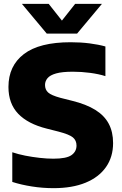

<svg xmlns="http://www.w3.org/2000/svg" viewBox="-20 -970 633 1000"><path d="M259 10Q202 10 146.2 1.2Q90.5 -7.5 44 -22.5V-177Q75 -166.5 112 -159.2Q149 -152 186.8 -147.8Q224.5 -143.5 258 -143.5Q326 -143.5 352.2 -162Q378.5 -180.5 378.5 -212Q378.5 -238.5 359.8 -254.2Q341 -270 285 -284.5L224 -300Q125.5 -324.5 74.8 -377.5Q24 -430.5 24 -517Q24 -627 104.5 -688.5Q185 -750 348 -750Q401 -750 447.2 -744Q493.5 -738 529 -728V-573.5Q494.5 -584.5 449.5 -590.5Q404.5 -596.5 359.5 -596.5Q303.5 -596.5 272 -587.5Q240.5 -578.5 227.5 -562.8Q214.5 -547 214.5 -527.5Q214.5 -503 230.8 -488.2Q247 -473.5 294.5 -460.5L356 -445Q429 -427 476.2 -397.8Q523.5 -368.5 546.2 -325.8Q569 -283 569 -225Q569 -152.5 532 -99.8Q495 -47 425.8 -18.5Q356.5 10 259 10ZM223.5 -795 94 -950H233.5L316.5 -845H288.5L371.5 -950H511L381.5 -795Z"/></svg>

Font: Encode Sans Condensed Thin ExtraBold
Style: Regular
Weight: 800
Version: Version 3.002